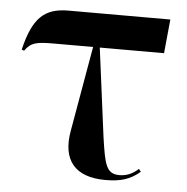

<svg xmlns="http://www.w3.org/2000/svg" viewBox="-44 -579 613 631"><g transform="rotate(5 262.0 -264.0)"><path d="M326 8C375 8 407 -1 440 -29L433 -38C414 -20 393 -12 371 -12C327 -12 321 -42 308 -131L270 -424H482L493 -536H157C77 -536 40 -500 15 -395L23 -392C43 -420 60 -424 119 -424H248L199 -144C181 -45 226 8 326 8Z"/></g></svg>

Font: Noto Serif Display SemiBold
Style: Regular
Weight: 600
Designer: Monotype Design Team
Foundry: Monotype Imaging Inc.
Version: Version 2.009